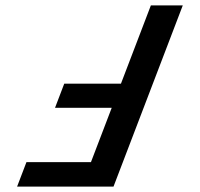

<svg xmlns="http://www.w3.org/2000/svg" viewBox="-20 -687 736 707"><path d="M653 -667H535.5L425.4 -379H216.6L182.6 -290H391.4L314.9 -90H77.4L43 0H398Z"/></svg>

Font: Din Kursivschrift
Style: Extended Italic
Weight: 400
Version: Version 1.089